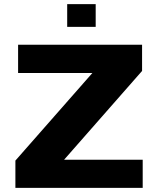

<svg xmlns="http://www.w3.org/2000/svg" viewBox="-20 -903 758 923"><path d="M54 0V-131L424 -552H67V-688H663V-562L288 -135H666V0ZM303 -774V-883H440V-774Z"/></svg>

Font: Saira Expanded
Style: Bold
Weight: 700
Width: 7
Designer: Hector Gatti with collaboration of the Omnibus-Type team
Foundry: Omnibus-Type
Version: Version 1.100; ttfautohint (v1.8.3)